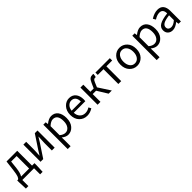

<svg xmlns="http://www.w3.org/2000/svg" viewBox="457 -2311 4295 4295"><g transform="rotate(-45 2604.0 -164.0)"><path d="M205 -285Q189 -140 145 -74H399V-469H225ZM110 0V192H31L22 -17V-74H48Q74 -88 91.5 -134.5Q109 -181 124 -303L153 -543H491V-74H569V-17L560 192H481V0Z M686 0V-543H775V-316Q775 -291 773.5 -258Q772 -225 769.5 -183Q767 -141 766 -116H770Q806 -172 842 -232L1048 -543H1133V0H1044V-227Q1044 -268 1053 -428H1049Q991 -334 977 -311L771 0Z M1317 229V-543H1392L1400 -481H1403Q1496 -557 1576 -557Q1679 -557 1735.5 -482.5Q1792 -408 1792 -280Q1792 -146 1723 -66.5Q1654 13 1556 13Q1483 13 1406 -50L1408 45V229ZM1541 -63Q1610 -63 1653.5 -121.5Q1697 -180 1697 -279Q1697 -480 1554 -480Q1489 -480 1408 -405V-120Q1475 -63 1541 -63Z M2156 13Q2044 13 1970 -64Q1896 -141 1896 -271Q1896 -398 1969 -477.5Q2042 -557 2141 -557Q2243 -557 2300 -488.5Q2357 -420 2357 -302Q2357 -276 2353 -250H1987Q1991 -163 2040.5 -111.5Q2090 -60 2167 -60Q2239 -60 2303 -103L2336 -43Q2249 13 2156 13ZM1986 -316H2277Q2277 -397 2241.5 -440.5Q2206 -484 2142 -484Q2082 -484 2038 -438.5Q1994 -393 1986 -316Z M2491 0V-543H2582V-319H2687L2741 -440Q2772 -510 2803.5 -533.5Q2835 -557 2883 -557Q2903 -557 2915 -551L2899 -465Q2890 -468 2881 -468Q2856 -468 2838.5 -453.5Q2821 -439 2802 -393L2756 -285L2941 0H2841L2689 -246H2582V0Z M3147 0V-469H2965V-543H3421V-469H3238V0Z M3485 -271Q3485 -402 3558.5 -479.5Q3632 -557 3737 -557Q3842 -557 3915.5 -479.5Q3989 -402 3989 -271Q3989 -141 3915.5 -64Q3842 13 3737 13Q3632 13 3558.5 -64Q3485 -141 3485 -271ZM3737 -481Q3667 -481 3623.5 -423Q3580 -365 3580 -271Q3580 -177 3623 -120Q3666 -63 3737 -63Q3808 -63 3851.5 -120Q3895 -177 3895 -271Q3895 -365 3851.5 -423Q3808 -481 3737 -481Z M4132 229V-543H4207L4215 -481H4218Q4311 -557 4391 -557Q4494 -557 4550.5 -482.5Q4607 -408 4607 -280Q4607 -146 4538 -66.5Q4469 13 4371 13Q4298 13 4221 -50L4223 45V229ZM4356 -63Q4425 -63 4468.5 -121.5Q4512 -180 4512 -279Q4512 -480 4369 -480Q4304 -480 4223 -405V-120Q4290 -63 4356 -63Z M4861 13Q4791 13 4746.5 -28Q4702 -69 4702 -141Q4702 -229 4781.5 -276.5Q4861 -324 5036 -344Q5036 -481 4924 -481Q4847 -481 4761 -423L4725 -486Q4836 -557 4939 -557Q5035 -557 5081 -498Q5127 -439 5127 -334V0H5052L5044 -65H5041Q4947 13 4861 13ZM4887 -60Q4955 -60 5036 -132V-284Q4903 -268 4847 -235Q4791 -202 4791 -147Q4791 -103 4817.5 -81.5Q4844 -60 4887 -60Z"/></g></svg>

Font: Noto Sans SC
Style: Regular
Weight: 400
Designer: Ryoko NISHIZUKA  (kana, bopomofo & ideographs); Paul D. Hunt (Latin, Greek & Cyrillic); Sandoll Communications , Soo-you
Foundry: Adobe
Version: Version 2.002;hotconv 1.0.116;makeotfexe 2.5.65601